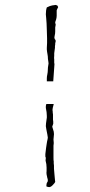

<svg xmlns="http://www.w3.org/2000/svg" viewBox="-20 -638 366 779"><path d="M170 -320Q170 -324 170.5 -328Q171 -332 172 -336Q173 -341 173.5 -345.5Q174 -350 174 -354Q174 -359 174.5 -364Q175 -369 176 -374Q178 -380 176 -389Q175 -394 174.5 -399Q174 -404 174 -409Q173 -414 172.5 -419Q172 -424 171 -428Q170 -433 170 -437Q170 -441 170 -444Q171 -454 171 -463.5Q171 -473 171 -483Q171 -500 170 -515Q169 -530 169 -543Q168 -554 167.5 -563Q167 -572 166 -580Q166 -597 170 -608Q184 -615 192 -616L206 -618Q214 -616 214 -613Q217 -610 215 -607L212 -601Q210 -597 210 -596V-574Q210 -568 208 -560Q207 -557 206 -554Q205 -551 204 -548Q204 -544 206 -538Q203 -526 204 -516V-510Q204 -506 203.5 -502Q203 -498 202 -494Q200 -485 201 -483Q203 -479 203 -478Q205 -477 205 -475.5Q205 -474 206 -472Q206 -471 205.5 -468.5Q205 -466 204 -462Q204 -460 204 -457.5Q204 -455 203 -451Q203 -447 203 -444Q203 -441 202 -437Q201 -433 201 -429.5Q201 -426 200 -422V-412Q200 -408 199.5 -404.5Q199 -401 200 -399V-388Q200 -386 200 -383Q200 -380 201 -378Q201 -375 200.5 -371.5Q200 -368 200 -364L196 -308H170ZM178 121Q174 121 168 118Q168 106 172 101Q174 99 174 94Q174 88 172 84Q170 76 169 69.5Q168 63 169 56Q169 49 169 42Q169 35 168 28Q166 17 165 14V12Q165 6 166 2Q163 -1 164 -13L167 -38Q168 -45 169 -51.5Q170 -58 171 -64Q174 -76 174 -80Q173 -87 172 -93Q171 -99 170 -103Q169 -108 168 -113.5Q167 -119 166 -126Q166 -135 169 -154Q170 -157 170 -160.5Q170 -164 170 -168Q170 -175 169 -183Q168 -191 166 -200V-207Q166 -210 168 -216H198L194 -200Q192 -192 194 -184Q194 -183 194 -180.5Q194 -178 195 -174V-160Q195 -156 195 -152.5Q195 -149 196 -145V-136L192 -124L198 -104Q200 -94 198 -83Q196 -72 198 -60Q198 -59 198 -55.5Q198 -52 197 -47V2Q197 15 198 16Q198 20 198 24.5Q198 29 199 34Q199 40 199 46Q199 52 200 58Q201 64 201 70Q201 76 202 81Q203 87 203 91.5Q203 96 204 100Q204 100 201 105Q199 108 193 114Q187 120 182 121Z"/></svg>

Font: Estonia
Style: Regular
Weight: 400
Designer: Robert E. Leuschke
Foundry: Robert E. Leuschke
Version: Version 1.014; ttfautohint (v1.8.3)